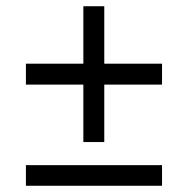

<svg xmlns="http://www.w3.org/2000/svg" viewBox="-20 -595 603 615"><path d="M247 -140H314V-324H499V-391H314V-575H247V-391H63V-324H247ZM63 0H499V-66H63Z"/></svg>

Font: Noto Serif SemiBold
Style: Italic
Weight: 600
Italic angle: -12°
Designer: Monotype Design Team
Foundry: Monotype Imaging Inc.
Version: Version 2.014